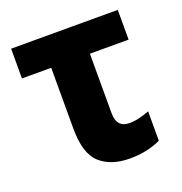

<svg xmlns="http://www.w3.org/2000/svg" viewBox="-106 -643 709 746"><g transform="rotate(-20 248.0 -269.5)"><path d="M308 10Q230 10 185 -30.5Q140 -71 140 -175V-426H19V-549H460V-426H300V-180Q300 -120 353 -120Q373 -120 393.5 -125Q414 -130 436 -138V-17Q412 -5 379.5 2.5Q347 10 308 10Z"/></g></svg>

Font: Noto Sans SemiCondensed ExtraBold
Style: Regular
Weight: 800
Width: 4
Designer: Monotype Design Team
Foundry: Monotype Imaging Inc.
Version: Version 2.013; ttfautohint (v1.8.4.7-5d5b)